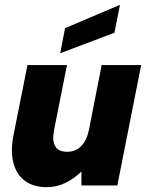

<svg xmlns="http://www.w3.org/2000/svg" viewBox="-20 -770 606 797"><path d="M467 0H318V-58Q289 -29 252 -11Q215 7 174 7Q120 7 84.5 -18.5Q49 -44 36 -92.5Q23 -141 36 -209L94 -500H258L204 -228Q196 -185 209.5 -162.5Q223 -140 259 -140Q294 -140 317 -163.5Q340 -187 349 -230L402 -500H566ZM478 -750 455 -634 230 -549 250 -653Z"/></svg>

Font: Albert Sans Black
Style: Italic
Weight: 900
Italic angle: -11.25°
Designer: Andreas Rasmussen
Foundry: a.Foundry
Version: Version 1.025